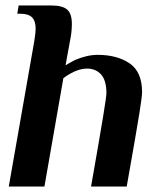

<svg xmlns="http://www.w3.org/2000/svg" viewBox="-20 -680 586 700"><path d="M105 -530Q110 -562 110 -575Q110 -603 97 -616.5Q84 -630 53 -630H43L48 -660H168Q208 -660 225 -645Q242 -630 242 -593Q242 -562 235 -530L219 -442Q234 -451 253 -461Q297 -480 336 -480Q407 -480 452.5 -449Q498 -418 498 -344Q498 -329 488.5 -269Q479 -209 442 0H312Q344 -182 356 -255.5Q368 -329 368 -340Q368 -387 348.5 -408.5Q329 -430 297 -430Q269 -430 237 -412Q224 -405 211 -395L142 0H12Z"/></svg>

Font: Philosopher
Style: Bold Italic
Weight: 700
Italic angle: -10°
Designer: Jovanny Lemonad
Foundry: Jovanny Lemonad
Version: Version 2.000